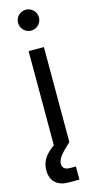

<svg xmlns="http://www.w3.org/2000/svg" viewBox="-153 -766 500 1007"><g transform="rotate(-15 97.5 -262.0)"><path d="M61.5 -515.6H144.5V0H61.5ZM86.9 204.1Q41 204.1 15.1 180.4Q-10.7 156.7 -10.7 112.3Q-10.7 71.3 14.4 38.3Q39.6 5.4 97.7 -27.8L144.5 0Q102.5 38.6 87.2 59.3Q71.8 80.1 71.8 98.6Q71.8 115.2 82 124Q92.3 132.8 114.3 132.8H144.5V204.1ZM46.4 -672.9Q46.4 -688 54 -701.2Q61.5 -714.4 74.7 -721.9Q87.9 -729.5 103 -729.5Q118.2 -729.5 131.3 -721.9Q144.5 -714.4 152.1 -701.2Q159.7 -688 159.7 -672.9Q159.7 -657.7 152.1 -644.5Q144.5 -631.3 131.3 -623.8Q118.2 -616.2 103 -616.2Q87.9 -616.2 74.7 -623.8Q61.5 -631.3 54 -644.5Q46.4 -657.7 46.4 -672.9Z"/></g></svg>

Font: Intratopia Thin
Style: Regular
Weight: 100
Designer: Rasmus Andersson
Foundry: rsms
Version: Version 3.000;Glyphs 3.2.3 (3260)